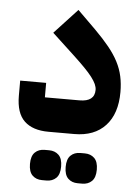

<svg xmlns="http://www.w3.org/2000/svg" viewBox="-54 -589 618 847"><g transform="rotate(5 255.0 -166.0)"><path d="M174 0Q104 0 67 -35Q30 -70 30 -147V-214H145V-150H298Q365 -150 365 -202Q365 -214 359 -227.5Q353 -241 340 -258Q327 -275 306.5 -296Q286 -317 256 -345L157 -437L259 -547L340 -467Q377 -430 403 -398Q429 -366 445 -335Q461 -304 468 -271.5Q475 -239 475 -202Q475 -106 426 -53Q377 0 288 0ZM322 215Q296 215 279.5 199Q263 183 263 148Q263 113 279.5 97Q296 81 322 81H342Q368 81 384.5 97Q401 113 401 148Q401 183 384.5 199Q368 215 342 215ZM164 215Q138 215 121.5 199Q105 183 105 148Q105 113 121.5 97Q138 81 164 81H184Q210 81 226.5 97Q243 113 243 148Q243 183 226.5 199Q210 215 184 215Z"/></g></svg>

Font: IBM Plex Sans Arabic
Style: Bold
Weight: 700
Designer: Mike Abbink, Paul van der Laan, Pieter van Rosmalen, Wael Morcos, Khajak Apelian
Foundry: Bold Monday
Version: Version 1.2